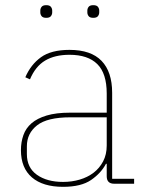

<svg xmlns="http://www.w3.org/2000/svg" viewBox="-20 -711 559 743"><path d="M422 0Q393 0 393 -29V-77H390Q371 -41 332.5 -14.5Q294 12 224 12Q146 12 103.5 -24.5Q61 -61 61 -130Q61 -161 70.5 -188Q80 -215 102 -234Q124 -253 160.5 -264Q197 -275 251 -275H393V-349Q393 -427 356.5 -463Q320 -499 249 -499Q192 -499 154.5 -476.5Q117 -454 96 -404L78 -412Q99 -461 138.5 -489.5Q178 -518 249 -518Q332 -518 373 -475.5Q414 -433 414 -352V-19H499V0ZM224 -7Q258 -7 288.5 -16Q319 -25 342 -42.5Q365 -60 379 -86.5Q393 -113 393 -148V-257H252Q163 -257 123.5 -226Q84 -195 84 -145V-115Q84 -62 123 -34.5Q162 -7 224 -7ZM159 -642Q146 -642 141 -648.5Q136 -655 136 -663V-670Q136 -678 141 -684.5Q146 -691 159 -691Q172 -691 177 -684.5Q182 -678 182 -670V-663Q182 -655 177 -648.5Q172 -642 159 -642ZM341 -642Q328 -642 323 -648.5Q318 -655 318 -663V-670Q318 -678 323 -684.5Q328 -691 341 -691Q354 -691 359 -684.5Q364 -678 364 -670V-663Q364 -655 359 -648.5Q354 -642 341 -642Z"/></svg>

Font: IBM Plex Sans Thai Thin
Style: Regular
Weight: 100
Designer: Mike Abbink, Paul van der Laan, Pieter van Rosmalen, Ben Mitchell, Mark Frömberg
Foundry: Bold Monday
Version: Version 1.1